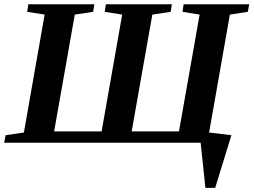

<svg xmlns="http://www.w3.org/2000/svg" viewBox="-28 -675 1199 908"><path d="M989.7 213.4H943.4L920.9 0H-8.3L-1.5 -35.6L85 -48.3L183.1 -606L100.6 -619.1L106 -654.8H418L412.6 -619.1L325.7 -606L228 -53.7H452.6L549.8 -606L467.3 -619.1L472.7 -654.8H784.7L779.3 -619.1L692.4 -606L594.7 -53.7H818.4L916 -606L835 -619.1L840.3 -654.8H1150.4L1144 -619.1L1059.1 -606L960.9 -48.3L1066.4 -35.6Z"/></svg>

Font: Tinos
Style: Bold Italic
Weight: 700
Italic angle: -16.333°
Designer: Steve Matteson
Foundry: Monotype Imaging Inc.
Version: Version 1.23